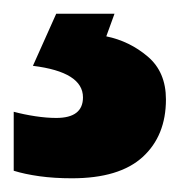

<svg xmlns="http://www.w3.org/2000/svg" viewBox="-29 -20 262 280"><path d="M213 125Q213 178 179 209Q145 240 76 240Q50 240 28.5 237Q7 234 -9 229V143Q6 147 22.5 149.5Q39 152 53 152Q92 152 92 122Q92 85 19 76L53 0H138L126 33Q160 40 186.5 62.5Q213 85 213 125Z"/></svg>

Font: Noto Sans Devanagari UI SemiCondensed ExtraBold
Style: Regular
Weight: 800
Width: 4
Designer: Jelle Bosma - Monotype Design Team
Foundry: Monotype Imaging Inc.
Version: Version 2.004; ttfautohint (v1.8.4.7-5d5b)